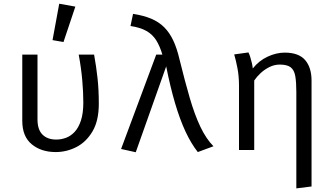

<svg xmlns="http://www.w3.org/2000/svg" viewBox="-20 -828 1840 1060"><path d="M499.5 -526.5Q511.5 -460.5 518.5 -396.2Q525.5 -332 525.5 -255Q525.5 -161.5 490.8 -102.8Q456 -44 401.8 -16.2Q347.5 11.5 287.5 11.5Q207.5 11.5 155.2 -31.5Q103 -74.5 103 -161V-526.5H187V-168.5Q187 -112.5 214.5 -85Q242 -57.5 290.5 -57.5Q317.5 -57.5 343.8 -67Q370 -76.5 391.8 -99.5Q413.5 -122.5 426.8 -162.5Q440 -202.5 440 -262.5Q440 -318 434.2 -384.5Q428.5 -451 414.5 -526.5ZM307 -807.5 396 -791.5 330.5 -596 270 -606.5Z M842.5 -526.5H876.5Q862.5 -573.5 842.5 -605.5Q822.5 -637.5 789 -656.8Q755.5 -676 700.5 -684.5L714.5 -751.5Q772.5 -742.5 814.8 -724.8Q857 -707 886.8 -677.2Q916.5 -647.5 937 -603.5Q957.5 -559.5 971.5 -498.5Q1000.5 -380.5 1027.5 -287.8Q1054.5 -195 1086.2 -128.2Q1118 -61.5 1158.5 -20.5L1072 11.5Q1035.5 -34.5 1004.2 -101.5Q973 -168.5 946.5 -258.2Q920 -348 897.5 -461.5L729.5 12.5L648.5 -5.5Z M1552 -537.5Q1629 -537.5 1664.5 -496.5Q1700 -455.5 1700 -382.5V201.5L1616 212V-320.5Q1616 -374.5 1610.2 -407.8Q1604.5 -441 1585 -456.2Q1565.5 -471.5 1524.5 -471.5Q1495 -471.5 1467.8 -458Q1440.5 -444.5 1419 -424.5Q1397.5 -404.5 1383.5 -383.5V0H1299.5V-354Q1299.5 -407 1291 -451.2Q1282.5 -495.5 1273 -527.5L1351.5 -538.5Q1356.5 -529.5 1361.5 -513.5Q1366.5 -497.5 1370.5 -480.2Q1374.5 -463 1375.5 -450Q1409.5 -493 1457.5 -515.2Q1505.5 -537.5 1552 -537.5Z"/></svg>

Font: Fira Code Light
Style: Regular
Weight: 400
Monospace: yes
Version: Version 5.002